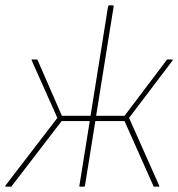

<svg xmlns="http://www.w3.org/2000/svg" viewBox="-28 -703 671 723"><path d="M-6 0Q-7 0 -8 -1.5Q-9 -3 -7 -5L188 -259L92 -474Q89 -479 94 -479H110Q113 -479 114 -476L205 -267H313L379 -679Q380 -683 384 -683H395Q401 -683 400 -679L334 -267H441L599 -476Q600 -479 603 -479H620Q625 -479 621 -474L458 -259L571 -5Q574 0 569 0H553Q550 0 550 -2L441 -247H331L292 -4Q291 0 288 0H274Q270 0 271 -4L310 -247H204L16 -2Q15 0 13 0Z"/></svg>

Font: Sofia Sans Semi Condensed Thin
Style: Italic
Weight: 250
Italic angle: -9°
Version: Version 4.100